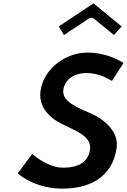

<svg xmlns="http://www.w3.org/2000/svg" viewBox="-20 -1126 751 1136"><path d="M327.9 -969.8 358.6 -918.8 505.7 -1016.2C514.5 -1022 527.2 -1022.7 535.2 -1016.2L654.2 -918.8L699.6 -969.8L533.4 -1106ZM496.4 -815C374.2 -815 239.5 -725.3 219.7 -588C209.1 -514.3 248.5 -444.7 335.5 -398.4C417.9 -354 524.8 -324.9 512.6 -240C497.7 -136.8 390.1 -134 353.3 -134C275.3 -134 204 -187.2 170 -214.9L84.9 -99.8C117.7 -72.3 207.5 -10 349.4 -10C504.4 -10 644.4 -72.5 670.2 -251C683.3 -342.2 605.4 -415.1 521.5 -453C440.1 -489.9 344.4 -523.2 354.7 -595C363.7 -657.3 420.6 -694 492 -694C557.3 -694 612.7 -665.4 642.2 -647.4L711 -753.2C679.9 -773.3 601.9 -815 496.4 -815Z"/></svg>

Font: Hussar Ekologiczny
Style: Regular
Weight: 400
Foundry: Cannot Into Space Fonts
Version: Version 0.97